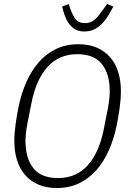

<svg xmlns="http://www.w3.org/2000/svg" viewBox="-20 -932 645 964"><path d="M266 12Q212 12 172 -5.5Q132 -23 105.5 -54Q79 -85 65.5 -128Q52 -171 52 -223Q52 -263 58.5 -309.5Q65 -356 73 -395Q87 -463 112.5 -520.5Q138 -578 175 -620Q212 -662 261.5 -686Q311 -710 373 -710Q427 -710 467 -692.5Q507 -675 533.5 -644Q560 -613 573.5 -570Q587 -527 587 -475Q587 -435 580.5 -388.5Q574 -342 566 -303Q552 -235 526.5 -177.5Q501 -120 464 -78Q427 -36 377.5 -12Q328 12 266 12ZM271 -38Q363 -38 420.5 -102Q478 -166 501 -283L521 -384Q526 -410 528.5 -433Q531 -456 531 -473Q531 -561 491.5 -610.5Q452 -660 368 -660Q276 -660 218.5 -596Q161 -532 138 -415L118 -314Q113 -288 110.5 -265Q108 -242 108 -225Q108 -137 147.5 -87.5Q187 -38 271 -38ZM402 -774Q378 -774 359.5 -784Q341 -794 328 -811Q315 -828 306.5 -850.5Q298 -873 292 -899L325 -912L334 -885Q348 -848 362.5 -832Q377 -816 406 -816Q420 -816 431 -819.5Q442 -823 452.5 -831Q463 -839 474 -852.5Q485 -866 499 -886L518 -912L549 -899Q537 -876 523.5 -854Q510 -832 493 -814Q476 -796 454 -785Q432 -774 402 -774Z"/></svg>

Font: IBM Plex Sans Condensed Light
Style: Italic
Weight: 300
Width: 3
Italic angle: -11°
Designer: Mike Abbink, Paul van der Laan, Pieter van Rosmalen
Foundry: Bold Monday
Version: Version 1.3